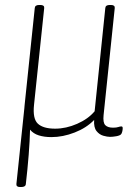

<svg xmlns="http://www.w3.org/2000/svg" viewBox="-20 -545 545 773"><path d="M187 7Q158 7 136 0Q114 -7 101 -23Q100 21 95.5 78.5Q91 136 84 196Q83 208 65 208H61Q45 208 46 196L78 -109Q78 -115 79 -121L120 -513Q121 -525 138 -525H142Q159 -525 158 -513L117 -123Q111 -67 132.5 -47Q154 -27 202 -27Q246 -27 290.5 -46.5Q335 -66 361 -97L404 -513Q405 -525 422 -525H426Q443 -525 442 -513L397 -81Q394 -51 404 -41Q414 -31 435 -31Q449 -31 456 -33.5Q463 -36 469 -36Q474 -36 474 -29Q474 -22 472 -14.5Q470 -7 467 -4Q462 1 448 3.5Q434 6 423 6Q412 6 396 1.5Q380 -3 368.5 -17.5Q357 -32 359 -62Q328 -30 280.5 -11.5Q233 7 187 7Z"/></svg>

Font: Asap Semi Condensed Semi Condensed Thin
Style: Italic
Weight: 100
Width: 4
Italic angle: -6°
Designer: Pablo Cosgaya
Foundry: Omnibus-Type
Version: Version 3.001; ttfautohint (v1.8.4.7-5d5b)